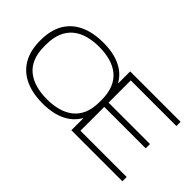

<svg xmlns="http://www.w3.org/2000/svg" viewBox="-67 -1135 1583 1583"><g transform="rotate(45 724.5 -343.0)"><path d="M456 12Q337 12 251.5 -28Q166 -68 120.5 -147Q75 -226 75 -343Q75 -461 120.5 -539.5Q166 -618 251.5 -658Q337 -698 456 -698Q573 -698 655 -659.5Q737 -621 780 -544V-686H1368V-637H836V-378H1319V-328H836V-50H1375V0H780V-143Q737 -66 655 -27Q573 12 456 12ZM456 -38Q526 -38 585 -54Q644 -70 688 -104.5Q732 -139 756 -195Q780 -251 780 -331V-352Q780 -433 756 -490Q732 -547 688 -582Q644 -617 585 -633Q526 -649 456 -649Q387 -649 328 -633Q269 -617 225.5 -582Q182 -547 157.5 -490Q133 -433 133 -352V-331Q133 -251 157 -195Q181 -139 225 -104.5Q269 -70 328 -54Q387 -38 456 -38Z"/></g></svg>

Font: Archivo SemiExpanded Thin
Style: Regular
Weight: 250
Width: 6
Designer: Hector Gatti
Foundry: Omnibus-Type
Version: Version 2.001